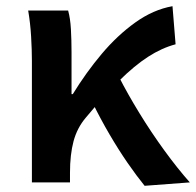

<svg xmlns="http://www.w3.org/2000/svg" viewBox="-20 -589 633 620"><path d="M83 0V-393Q83 -427 80.5 -470.5Q78 -514 71 -555H200Q207 -530 209 -494.5Q211 -459 211 -421V-285H215Q258 -355 308.5 -415Q359 -475 417 -516.5Q475 -558 537 -569L547 -446Q502 -434 458 -405.5Q414 -377 365.5 -329Q317 -281 257 -209Q229 -176 217.5 -133Q206 -90 206 -31V0ZM447 11Q421 -21 392 -63Q363 -105 334 -154.5Q305 -204 279 -257L364 -341Q392 -286 430 -224Q468 -162 510.5 -103.5Q553 -45 593 0Z"/></svg>

Font: Noto Sans TC SemiBold
Style: Regular
Weight: 600
Designer: Ryoko NISHIZUKA  (kana, bopomofo & ideographs); Paul D. Hunt (Latin, Greek & Cyrillic); Sandoll Communications , Soo-you
Foundry: Adobe
Version: Version 2.004-H2;hotconv 1.0.118;makeotfexe 2.5.65603